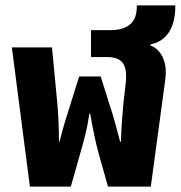

<svg xmlns="http://www.w3.org/2000/svg" viewBox="-20 -693 671 713"><path d="M91 0H243L279 -127C293 -177 302 -206 312 -271H315C326 -207 334 -170 345 -128L381 0H540L594 -399C601 -448 588 -505 539 -524V-528C604 -541 631 -598 631 -669V-673H488V-669C488 -618 465 -581 387 -581H318V-481H378C433 -481 454 -455 447 -385L439 -316C435 -276 431 -226 429 -167H426C412 -222 401 -262 387 -304L354 -409H274L241 -304C226 -257 215 -222 201 -167H199C199 -232 195 -288 192 -318L173 -517H24Z"/></svg>

Font: Noto Sans Thai UI Condensed Extra
Style: Regular
Weight: 800
Width: 3
Designer: Monotype Design Team
Foundry: Monotype Imaging Inc.
Version: Version 1.901